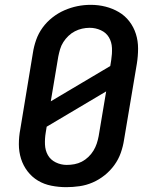

<svg xmlns="http://www.w3.org/2000/svg" viewBox="-20 -766 640 794"><path d="M254 8Q223 8 192.5 2Q162 -4 137 -19Q112 -34 94 -57.5Q76 -81 67 -109.5Q58 -138 58 -169.5Q58 -201 64 -232L116 -547Q120 -574 129.5 -601Q139 -628 156 -651.5Q173 -675 196.5 -693.5Q220 -712 246.5 -723.5Q273 -735 300 -740.5Q327 -746 355 -746Q387 -746 416.5 -738.5Q446 -731 471.5 -716Q497 -701 515 -677.5Q533 -654 542 -625.5Q551 -597 551 -565.5Q551 -534 546 -503L493 -188Q489 -161 479.5 -134Q470 -107 453 -83.5Q436 -60 413 -41.5Q390 -23 363.5 -11.5Q337 0 309 4Q281 8 254 8ZM190 -347 436 -493 440 -518Q444 -543 443 -567.5Q442 -592 430.5 -611.5Q419 -631 397 -641Q375 -651 351 -651Q335 -651 319.5 -647.5Q304 -644 289.5 -636.5Q275 -629 263 -617.5Q251 -606 242 -592Q233 -578 228.5 -562.5Q224 -547 221 -532ZM256 -84Q272 -84 288 -87Q304 -90 318.5 -97.5Q333 -105 345.5 -117Q358 -129 366.5 -143Q375 -157 380 -172Q385 -187 388 -203L419 -388L173 -242L169 -217Q165 -193 166 -168.5Q167 -144 178 -124.5Q189 -105 210.5 -94.5Q232 -84 256 -84Q256 -84 256 -84Q256 -84 256 -84Z"/></svg>

Font: Iosevka Curly Slab SmBdExObl
Style: Regular
Weight: 600
Width: 7
Italic angle: -9°
Monospace: yes
Designer: Belleve Invis
Foundry: Belleve Invis
Version: Version 11.1.0; ttfautohint (v1.8.3)